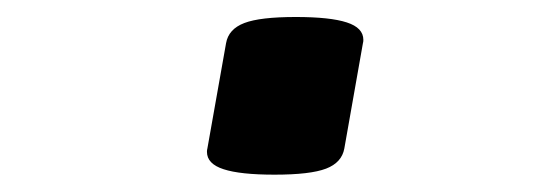

<svg xmlns="http://www.w3.org/2000/svg" viewBox="-20 -396 640 226"><path d="M407.7 -349.1Q407.7 -346.7 407.2 -345.2L385.3 -221.2Q382.3 -204.6 363.8 -197.5Q345.2 -190.4 303.2 -190.4Q262.7 -190.4 243.2 -196.8Q223.6 -203.1 223.6 -217.3Q223.6 -219.7 224.1 -221.2L246.1 -345.2Q249 -361.8 267.6 -368.9Q286.1 -376 328.1 -376Q368.7 -376 388.2 -369.6Q407.7 -363.3 407.7 -349.1Z"/></svg>

Font: Courier Prime Sans
Style: Bold Italic
Weight: 700
Italic angle: -10°
Designer: Alan Dague-Greene
Foundry: Quote-Unquote Apps
Version: Version 3.020